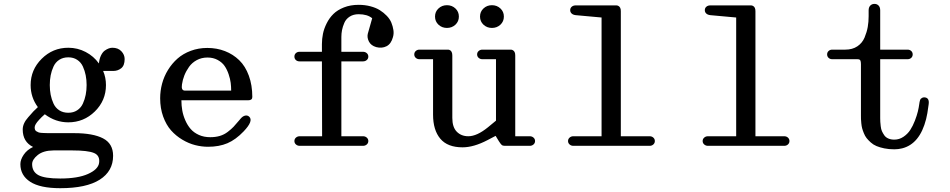

<svg xmlns="http://www.w3.org/2000/svg" viewBox="-20 -758 4938 998"><path d="M335 -122.1Q268.6 -122.1 212.9 -164.1Q194.8 -148.4 184.1 -136.2Q160.2 -110.8 160.2 -96.2Q160.2 -88.9 162.1 -83.7Q164.1 -78.6 169.7 -75.2Q175.3 -71.8 180.7 -69.8Q186 -67.9 197.8 -67.1Q209.5 -66.4 218.3 -66.2Q227.1 -65.9 244.1 -65.9H252.9H365.2Q463.4 -65.9 515.6 -38.8Q567.9 -11.7 567.9 51.8Q567.9 131.8 498.3 176Q428.7 220.2 293 220.2Q188.5 220.2 137.2 187Q85.9 153.8 85.9 95.2Q85.9 71.8 103.3 46.1Q120.6 20.5 151.9 5.9Q98.1 -20.5 98.1 -85Q98.1 -116.7 127 -148.9Q155.8 -183.1 176.8 -201.2Q139.2 -252 139.2 -315.9Q139.2 -395.5 196.8 -452.6Q254.4 -509.8 335 -509.8Q383.3 -509.8 425.3 -487.8Q467.3 -465.8 494.1 -428.2Q496.6 -452.6 504.9 -469.7Q513.2 -486.8 524.4 -494.9Q535.6 -502.9 545.4 -506.3Q555.2 -509.8 564 -509.8Q593.8 -509.8 610.8 -491.7Q627.9 -473.6 627.9 -451.2Q627.9 -417.5 610.1 -403.3Q592.3 -389.2 568.8 -389.2H534.2H516.1Q530.8 -355 530.8 -315.9Q530.8 -235.4 473.1 -178.7Q415.5 -122.1 335 -122.1ZM147 95.2Q147 134.3 179.2 152.1Q211.4 169.9 293 169.9Q384.8 169.9 437.5 146.2Q490.2 122.6 495.1 88.9Q500.5 50.3 468.3 37.1Q436 23.9 356.9 23.9H257.8Q205.1 24.4 176 47.9Q147 71.3 147 95.2ZM335 -171.9Q361.8 -171.9 381.3 -184.8Q400.9 -197.8 410.9 -219.7Q420.9 -241.7 425.5 -265.4Q430.2 -289.1 430.2 -315.9Q430.2 -342.8 425.5 -366.5Q420.9 -390.1 410.9 -412.1Q400.9 -434.1 381.3 -447Q361.8 -460 335 -460Q307.6 -460 287.8 -447Q268.1 -434.1 258.1 -412.1Q248 -390.1 243.4 -366.5Q238.8 -342.8 238.8 -315.9Q238.8 -289.1 243.4 -265.4Q248 -241.7 258.1 -219.7Q268.1 -197.8 287.8 -184.8Q307.6 -171.9 335 -171.9Z M1072.8 -44.9Q1100.6 -44.9 1122.8 -51.5Q1145 -58.1 1163.8 -72.5Q1182.6 -86.9 1194.1 -99.1Q1205.6 -111.3 1223.6 -132.8Q1228 -138.2 1230.5 -141.1Q1241.7 -154.3 1253.9 -157Q1266.1 -159.7 1274.9 -151.9Q1299.3 -130.4 1246.6 -75.2Q1205.1 -31.7 1161.9 -13.4Q1118.7 4.9 1061.5 4.9Q1028.3 4.9 994.6 -3.7Q960.9 -12.2 927.7 -32Q894.5 -51.8 869.1 -80.3Q843.8 -108.9 828.1 -152.1Q812.5 -195.3 812.5 -247.1Q812.5 -285.6 822.5 -323.2Q832.5 -360.8 853.3 -394.5Q874 -428.2 902.8 -453.6Q931.6 -479 971.7 -493.9Q1011.7 -508.8 1057.6 -508.8Q1106.9 -508.8 1149.2 -492.4Q1191.4 -476.1 1223.4 -445.1Q1255.4 -414.1 1273.4 -364.7Q1291.5 -315.4 1291.5 -253.9Q1291.5 -236.8 1270.5 -236.8H922.9Q922.9 -209.5 927.5 -183.6Q932.1 -157.7 943.4 -132.1Q954.6 -106.4 971.2 -87.4Q987.8 -68.4 1013.9 -56.6Q1040 -44.9 1072.8 -44.9ZM925.8 -318.8Q920.9 -287.1 940.9 -287.1H1181.6Q1181.6 -307.1 1179.2 -327.1Q1176.8 -347.2 1168.5 -371.8Q1160.2 -396.5 1147.5 -415Q1134.8 -433.6 1111.6 -446.3Q1088.4 -459 1058.6 -459Q1027.8 -459 1002.9 -445.6Q978 -432.1 962.6 -410.4Q947.3 -388.7 938.2 -365.7Q929.2 -342.8 925.8 -318.8Z M1914.6 -663.1Q1889.6 -684.1 1844.2 -684.1Q1816.9 -684.1 1797.6 -671.6Q1778.3 -659.2 1769.8 -639.2Q1761.2 -619.1 1757.8 -601.6Q1754.4 -584 1754.4 -565.9V-488.8H1867.2Q1878.4 -488.8 1886.5 -481.7Q1894.5 -474.6 1894.5 -463.9Q1894.5 -453.1 1886.5 -446Q1878.4 -439 1867.2 -439H1754.4V-49.8H1867.2Q1878.4 -49.8 1886.5 -42.7Q1894.5 -35.6 1894.5 -24.9Q1894.5 -14.2 1886.5 -7.1Q1878.4 0 1867.2 0H1537.6Q1526.4 0 1518.3 -7.1Q1510.3 -14.2 1510.3 -24.9Q1510.3 -35.6 1518.3 -42.7Q1526.4 -49.8 1537.6 -49.8H1654.3L1653.3 -439H1536.6Q1525.4 -439 1517.8 -446Q1510.3 -453.1 1510.3 -463.9Q1510.3 -474.6 1517.8 -481.7Q1525.4 -488.8 1536.6 -488.8H1653.3V-528.8Q1653.3 -555.7 1658.7 -582.3Q1664.1 -608.9 1678 -636.7Q1691.9 -664.6 1712.9 -685.3Q1733.9 -706.1 1767.8 -719.5Q1801.8 -732.9 1844.2 -732.9Q1877 -732.9 1905.5 -725.3Q1934.1 -717.8 1954.3 -705.1Q1974.6 -692.4 1990.7 -675.5Q2006.8 -658.7 2014.4 -639.9Q2022 -621.1 2024.9 -601.8Q2027.8 -582.5 2022.5 -564.9Q2013.2 -529.8 1989 -517.6Q1964.8 -505.4 1935.5 -513.2Q1908.7 -521 1897.9 -541.5Q1887.2 -562 1891.6 -582Q1892.1 -585 1914.6 -663.1Z M2160.2 -450.2Q2148.9 -450.2 2141.1 -457.3Q2133.3 -464.4 2133.3 -475.1Q2133.3 -485.8 2141.1 -492.9Q2148.9 -500 2160.2 -500H2300.3H2303.2Q2305.7 -500 2306.9 -500Q2308.1 -500 2311.3 -499.8Q2314.5 -499.5 2316.2 -498.5Q2317.9 -497.6 2320.6 -496.1Q2323.2 -494.6 2324.7 -492.4Q2326.2 -490.2 2327.9 -487.1Q2329.6 -483.9 2330.3 -479.2Q2331.1 -474.6 2331.1 -469.2V-145Q2331.1 -97.2 2354.2 -73.5Q2377.4 -49.8 2414.1 -49.8Q2459 -49.8 2516.1 -96.2L2558.1 -130.9V-450.2H2487.3Q2476.1 -450.2 2468 -457.3Q2460 -464.4 2460 -475.1Q2460 -485.8 2468 -492.9Q2476.1 -500 2487.3 -500H2627H2629.4Q2632.3 -500 2633.5 -500Q2634.8 -500 2637.9 -499.8Q2641.1 -499.5 2642.8 -498.5Q2644.5 -497.6 2647.2 -496.1Q2649.9 -494.6 2651.6 -492.4Q2653.3 -490.2 2655 -487.1Q2656.7 -483.9 2657.5 -479.2Q2658.2 -474.6 2658.2 -469.2V-49.8H2733.9Q2745.1 -49.8 2753.2 -42.7Q2761.2 -35.6 2761.2 -24.9Q2761.2 -14.2 2753.2 -7.1Q2745.1 0 2733.9 0H2604Q2593.3 0 2587.9 -4.6Q2582.5 -9.3 2573.2 -23.9L2556.2 -51.8L2514.2 -29.8Q2442.4 7.8 2384.3 7.8Q2306.2 7.8 2268.6 -37.1Q2231 -82 2231 -162.1V-450.2ZM2259.3 -629.6Q2241.2 -646.5 2241.2 -671.9Q2241.2 -697.3 2259.3 -714.1Q2277.3 -731 2303.2 -731Q2329.1 -731 2347.2 -714.1Q2365.2 -697.3 2365.2 -671.9Q2365.2 -646.5 2347.2 -629.6Q2329.1 -612.8 2303.2 -612.8Q2277.3 -612.8 2259.3 -629.6ZM2493.2 -629.6Q2475.1 -646.5 2475.1 -671.9Q2475.1 -697.3 2493.2 -714.1Q2511.2 -731 2537.1 -731Q2563 -731 2581.1 -714.1Q2599.1 -697.3 2599.1 -671.9Q2599.1 -646.5 2581.1 -629.6Q2563 -612.8 2537.1 -612.8Q2511.2 -612.8 2493.2 -629.6Z M3175.8 -730H3178.7Q3181.2 -730 3182.4 -730Q3183.6 -730 3186.8 -729.7Q3189.9 -729.5 3191.7 -728.5Q3193.4 -727.5 3196 -726.1Q3198.7 -724.6 3200.4 -722.4Q3202.1 -720.2 3203.9 -717Q3205.6 -713.9 3206.3 -709.2Q3207 -704.6 3207 -699.2V-49.8H3356.9Q3368.2 -49.8 3376 -42.7Q3383.8 -35.6 3383.8 -24.9Q3383.8 -14.2 3376 -7.1Q3368.2 0 3356.9 0H2960Q2948.7 0 2940.7 -7.1Q2932.6 -14.2 2932.6 -24.9Q2932.6 -35.6 2940.7 -42.7Q2948.7 -49.8 2960 -49.8H3106.9V-667L2972.7 -679.2Q2959 -680.7 2951.4 -687.7Q2943.8 -694.8 2943.8 -705.1Q2943.8 -716.3 2951.9 -723.1Q2960 -730 2972.7 -730Z M3875.5 -730H3878.4Q3880.9 -730 3882.1 -730Q3883.3 -730 3886.5 -729.7Q3889.6 -729.5 3891.4 -728.5Q3893.1 -727.5 3895.8 -726.1Q3898.4 -724.6 3900.1 -722.4Q3901.9 -720.2 3903.6 -717Q3905.3 -713.9 3906 -709.2Q3906.7 -704.6 3906.7 -699.2V-49.8H4056.6Q4067.9 -49.8 4075.7 -42.7Q4083.5 -35.6 4083.5 -24.9Q4083.5 -14.2 4075.7 -7.1Q4067.9 0 4056.6 0H3659.7Q3648.4 0 3640.4 -7.1Q3632.3 -14.2 3632.3 -24.9Q3632.3 -35.6 3640.4 -42.7Q3648.4 -49.8 3659.7 -49.8H3806.6V-667L3672.4 -679.2Q3658.7 -680.7 3651.1 -687.7Q3643.6 -694.8 3643.6 -705.1Q3643.6 -716.3 3651.6 -723.1Q3659.7 -730 3672.4 -730Z M4555.2 -147Q4555.2 -146 4555.2 -144Q4555.2 -132.3 4555.7 -124.8Q4556.2 -117.2 4557.9 -101.8Q4559.6 -86.4 4564.2 -76.2Q4568.8 -65.9 4576.4 -54.9Q4584 -43.9 4597.4 -38.1Q4610.8 -32.2 4628.4 -32.2Q4654.3 -32.2 4676 -46.9Q4697.8 -61.5 4711.4 -82.5Q4725.1 -103.5 4735.6 -130.9Q4746.1 -158.2 4751 -178.7Q4755.9 -199.2 4758.3 -217.8Q4759.3 -224.6 4759.8 -227.5Q4760.3 -230.5 4762 -236.1Q4763.7 -241.7 4766.1 -244.4Q4768.6 -247.1 4773.2 -249.5Q4777.8 -252 4784.2 -252Q4812 -251 4807.1 -215.8Q4800.3 -162.6 4793.9 -139.2Q4761.2 -9.8 4668.9 13.2Q4649.9 18.1 4628.4 18.1Q4600.1 18.1 4576.4 13.2Q4552.7 8.3 4535.9 1.2Q4519 -5.9 4505.9 -17.8Q4492.7 -29.8 4484.4 -40.3Q4476.1 -50.8 4470 -66.2Q4463.9 -81.5 4461.2 -91.8Q4458.5 -102.1 4457 -117.4Q4455.6 -132.8 4455.3 -139.4Q4455.1 -146 4455.1 -157.2V-424.8Q4455.1 -438 4451.9 -444.1Q4448.7 -450.2 4437 -450.2H4306.2Q4294.4 -450.2 4286.9 -457.3Q4279.3 -464.4 4279.3 -475.1Q4279.3 -485.8 4286.9 -492.9Q4294.4 -500 4306.2 -500H4374Q4410.6 -500 4436.3 -517.1Q4461.9 -534.2 4473.9 -562.7Q4485.8 -591.3 4490.5 -617.9Q4495.1 -644.5 4495.1 -673.8V-704.1Q4495.1 -720.2 4503.7 -729Q4512.2 -737.8 4525.4 -737.8Q4538.6 -737.8 4546.9 -729Q4555.2 -720.2 4555.2 -704.1V-500H4697.3Q4709 -500 4716.6 -492.9Q4724.1 -485.8 4724.1 -475.1Q4724.1 -464.4 4716.6 -457.3Q4709 -450.2 4697.3 -450.2H4555.2Z"/></svg>

Font: Director
Style: Regular
Weight: 400
Designer: Ange Degheest & May Jolivet & Justine Herbel
Foundry: Velvetyne Type Foundry
Version: Version 1.000;FEAKit 1.0